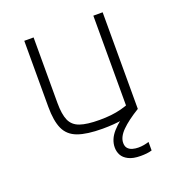

<svg xmlns="http://www.w3.org/2000/svg" viewBox="-130 -627 860 930"><g transform="rotate(-20 300.0 -161.5)"><path d="M310 10Q229 10 182.5 -7Q136 -24 117 -65.5Q98 -107 98 -180V-520H146V-182Q146 -124 160 -92Q174 -60 210 -47.5Q246 -35 310 -35Q343 -35 370 -38Q397 -41 422.5 -47.5Q448 -54 474 -65L454 -34V-520H502V-22Q462 -6 415 2Q368 10 310 10ZM438 197Q399 197 375.5 185Q352 173 342.5 155Q333 137 333 116Q333 74 366 37Q399 0 458 -37L502 -22Q443 14 411 46Q379 78 379 109Q379 127 388 137Q397 147 411.5 151Q426 155 441 155Q456 155 470 152.5Q484 150 496 146V190Q483 194 468.5 195.5Q454 197 438 197Z"/></g></svg>

Font: M PLUS Code Latin Expanded Light
Style: Regular
Weight: 300
Width: 7
Designer: Coji Morishita
Foundry: UNDERFOREST DESIGN
Version: Version 1.002; ttfautohint (v1.8.3)